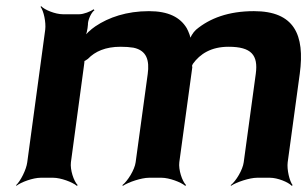

<svg xmlns="http://www.w3.org/2000/svg" viewBox="-20 -574 995 620"><path d="M369 -423C385 -423 399 -422 411 -420C454 -411 463 -379 457 -335L418 -50C415 -26 392 11 375 24L377 26C395 14 437 0 461 0H502C526 0 564 14 578 26L581 24C568 11 556 -26 559 -50L601 -357C600 -358 601 -365 600 -366L599 -362C600 -362 603 -367 603 -368C626 -400 662 -423 718 -423C792 -423 814 -396 806 -336L767 -50C764 -26 742 11 725 24L726 26C744 14 786 0 810 0H852C876 0 911 14 922 26L925 24C915 11 906 -26 909 -50L948 -336C965 -462 930 -538 800 -538C718 -538 657 -515 613 -478C603 -469 593 -452 592 -443H596C597 -452 589 -472 583 -483C562 -518 524 -538 461 -538C389 -538 331 -518 288 -489C273 -479 255 -462 249 -452L253 -450C259 -461 263 -480 264 -495V-498C265 -512 275 -534 285 -541L282 -544C273 -537 250 -528 236 -528H183C159 -528 124 -542 113 -554L111 -552C121 -539 129 -502 126 -478L68 -50C65 -26 46 11 32 24L33 26C48 14 87 0 111 0H152C176 0 214 14 228 26L231 24C218 11 206 -26 209 -50L251 -361C251 -364 254 -378 252 -379L249 -376C251 -375 262 -382 264 -384C287 -408 321 -423 369 -423Z"/></svg>

Font: Asimov
Style: EdgeWideIt
Weight: 500
Designer: Google
Version: Version 2.000980: 2014